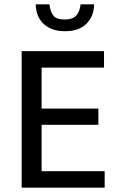

<svg xmlns="http://www.w3.org/2000/svg" viewBox="-20 -866 541 886"><path d="M80 -630H460V-554H172V-365H434V-290H172V-76H463V0H80ZM208 -846Q212 -814 225.5 -795Q239 -776 280 -776Q315 -776 331.5 -794Q348 -812 352 -846H414Q414 -792 379.5 -757Q345 -722 280 -722Q244 -722 218.5 -732.5Q193 -743 176.5 -760.5Q160 -778 152.5 -800.5Q145 -823 145 -846Z"/></svg>

Font: Mukta Malar
Style: Regular
Weight: 400
Designer: Aadarsh Rajan, Girish Dalvi, Yashodeep Gholap
Foundry: Ek Type
Version: Version 2.538;PS 1.000;hotconv 16.6.51;makeotf.lib2.5.65220;